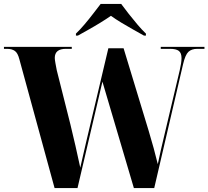

<svg xmlns="http://www.w3.org/2000/svg" viewBox="-23 -951 1054 971"><path d="M75 -651Q67 -683 52 -693.5Q37 -704 13 -704H-3V-714H340V-704H310Q254 -704 254 -658Q254 -650 257.5 -630.5Q261 -611 264 -596L333 -322Q346 -270 358.5 -214Q371 -158 383 -103Q390 -135 398 -169Q406 -203 413 -234L525 -707H602L729 -289Q742 -246 754.5 -200.5Q767 -155 775 -121Q782 -155 791.5 -196.5Q801 -238 810 -275L886 -596Q895 -634 895 -657Q895 -683 881.5 -693.5Q868 -704 837 -704H790V-714H1011V-704H975Q946 -704 930 -689Q914 -674 903 -627L757 0H654L495 -538L369 0H253ZM361 -781Q381 -800 403.5 -826.5Q426 -853 447.5 -881Q469 -909 486 -931H590Q606 -909 628 -881Q650 -853 672.5 -826.5Q695 -800 715 -781V-771H705Q682 -784 651.5 -801Q621 -818 590.5 -836.5Q560 -855 538 -871Q515 -855 485 -836.5Q455 -818 424.5 -801Q394 -784 371 -771H361Z"/></svg>

Font: Noto Serif Display SemiCondensed ExtraBold
Style: Regular
Weight: 800
Width: 4
Designer: Monotype Design Team
Foundry: Monotype Imaging Inc.
Version: Version 2.009